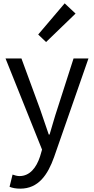

<svg xmlns="http://www.w3.org/2000/svg" viewBox="-20 -892 561 1146"><path d="M13 -543 231 1 219 42C197 109 158 159 96 159C82 159 66 154 55 150L37 223C54 230 75 234 101 234C209 234 265 152 303 45L508 -543H419L322 -241C306 -194 291 -138 276 -89H271C254 -138 235 -194 219 -241L108 -543ZM208 -686 255 -641 431 -811 366 -872Z"/></svg>

Font: Kinto Sans
Style: Regular
Weight: 400
Designer: Authors: Ryoko NISHIZUKA  (kana & ideographs); Paul D. Hunt (Latin, Greek & Cyrillic); Wenlong ZHANG  (bopomofo); Sandol
Foundry: Adobe Systems Incorporated, ookami Inc.
Version: Version 0.001